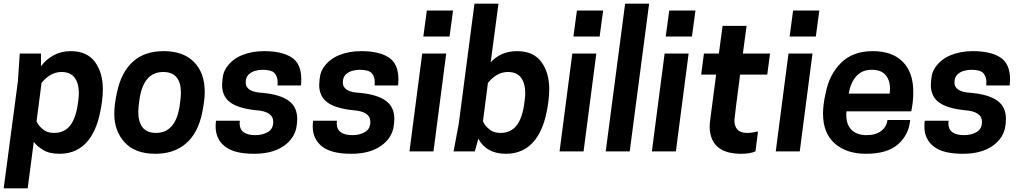

<svg xmlns="http://www.w3.org/2000/svg" viewBox="-39 -820 5540 1040"><path d="M111 200H-19L58 -380L68 -530H183V-461Q208 -496 249.5 -519.5Q291 -543 344 -543Q432 -543 475 -485Q518 -427 518 -337Q518 -272 499.5 -193.5Q481 -115 442 -63Q383 13 284 13Q227 13 193 -8.5Q159 -30 144 -52ZM254 -100Q311 -100 342.5 -142Q374 -184 384 -268Q388 -295 388 -316Q388 -368 365.5 -399Q343 -430 294 -430Q234 -430 186 -371L159 -163Q170 -138 191 -122Q214 -100 254 -100Z M806 -100Q914 -100 935 -252Q941 -297 941 -317Q941 -430 845 -430Q737 -430 716 -278Q710 -233 710 -216Q710 -100 806 -100ZM803 13Q693 13 636.5 -48.5Q580 -110 580 -205Q580 -253 595 -321Q618 -429 681 -486Q744 -543 848 -543Q954 -543 1012 -484Q1070 -425 1070 -322Q1070 -276 1056 -209Q1033 -98 968 -42.5Q903 13 803 13Z M1337 13Q1229 13 1179 -27Q1129 -67 1129 -135Q1129 -150 1131 -166H1260L1259 -152Q1259 -88 1345 -88Q1382 -88 1411.5 -104.5Q1441 -121 1441 -160Q1441 -217 1347 -223Q1252 -233 1208 -265.5Q1164 -298 1164 -360Q1165 -391 1169.5 -412.5Q1174 -434 1188 -455Q1219 -500 1272.5 -521.5Q1326 -543 1391 -543Q1488 -543 1540.5 -509Q1593 -475 1593 -391Q1593 -375 1591 -357H1464L1465 -374Q1465 -405 1448.5 -423.5Q1432 -442 1383 -442Q1363 -442 1342 -436Q1321 -430 1306.5 -415Q1292 -400 1292 -373Q1292 -321 1384 -317Q1478 -308 1524.5 -274.5Q1571 -241 1571 -175Q1570 -146 1565.5 -125Q1561 -104 1549 -83Q1522 -38 1468.5 -12.5Q1415 13 1337 13Z M1863 13Q1755 13 1705 -27Q1655 -67 1655 -135Q1655 -150 1657 -166H1786L1785 -152Q1785 -88 1871 -88Q1908 -88 1937.5 -104.5Q1967 -121 1967 -160Q1967 -217 1873 -223Q1778 -233 1734 -265.5Q1690 -298 1690 -360Q1691 -391 1695.5 -412.5Q1700 -434 1714 -455Q1745 -500 1798.5 -521.5Q1852 -543 1917 -543Q2014 -543 2066.5 -509Q2119 -475 2119 -391Q2119 -375 2117 -357H1990L1991 -374Q1991 -405 1974.5 -423.5Q1958 -442 1909 -442Q1889 -442 1868 -436Q1847 -430 1832.5 -415Q1818 -400 1818 -373Q1818 -321 1910 -317Q2004 -308 2050.5 -274.5Q2097 -241 2097 -175Q2096 -146 2091.5 -125Q2087 -104 2075 -83Q2048 -38 1994.5 -12.5Q1941 13 1863 13Z M2309 0H2179L2248 -530H2378ZM2396 -622H2254L2273 -763H2415Z M2702 13Q2595 13 2552 -69L2533 0H2418L2446 -150L2531 -800H2661L2619 -483Q2675 -543 2762 -543Q2850 -543 2893 -485Q2936 -427 2936 -337Q2936 -272 2917.5 -193.5Q2899 -115 2860 -63Q2801 13 2702 13ZM2672 -100Q2729 -100 2760.5 -142Q2792 -184 2802 -268Q2806 -295 2806 -316Q2806 -368 2783.5 -399Q2761 -430 2712 -430Q2652 -430 2604 -371L2577 -163Q2588 -138 2609 -122Q2632 -100 2672 -100Z M3122 0H2992L3061 -530H3191ZM3209 -622H3067L3086 -763H3228Z M3372 0H3242L3347 -800H3477Z M3622 0H3492L3561 -530H3691ZM3709 -622H3567L3586 -763H3728Z M3976 13Q3809 13 3805 -131Q3805 -150 3808 -171L3840 -416H3759L3774 -530H3855L3875 -680H4005L3985 -530H4132L4117 -416H3970Q3940 -188 3939 -170Q3939 -100 4007 -100Q4034 -100 4067 -108L4053 0Q4024 13 3976 13Z M4293 0H4163L4232 -530H4362ZM4380 -622H4238L4257 -763H4399Z M4652 13Q4546 13 4482.5 -43Q4419 -99 4419 -205Q4419 -254 4434 -319Q4454 -418 4517.5 -480.5Q4581 -543 4688 -543Q4794 -543 4851 -485.5Q4908 -428 4908 -322Q4908 -269 4897 -217H4546L4545 -200Q4545 -143 4574.5 -115.5Q4604 -88 4655 -88Q4705 -88 4734.5 -111Q4764 -134 4768 -170H4891Q4884 -90 4825.5 -38.5Q4767 13 4652 13ZM4780 -313 4782 -339Q4782 -385 4758 -413.5Q4734 -442 4683 -442Q4631 -442 4600 -408Q4569 -374 4558 -313Z M5176 13Q5068 13 5018 -27Q4968 -67 4968 -135Q4968 -150 4970 -166H5099L5098 -152Q5098 -88 5184 -88Q5221 -88 5250.5 -104.5Q5280 -121 5280 -160Q5280 -217 5186 -223Q5091 -233 5047 -265.5Q5003 -298 5003 -360Q5004 -391 5008.5 -412.5Q5013 -434 5027 -455Q5058 -500 5111.5 -521.5Q5165 -543 5230 -543Q5327 -543 5379.5 -509Q5432 -475 5432 -391Q5432 -375 5430 -357H5303L5304 -374Q5304 -405 5287.5 -423.5Q5271 -442 5222 -442Q5202 -442 5181 -436Q5160 -430 5145.5 -415Q5131 -400 5131 -373Q5131 -321 5223 -317Q5317 -308 5363.5 -274.5Q5410 -241 5410 -175Q5409 -146 5404.5 -125Q5400 -104 5388 -83Q5361 -38 5307.5 -12.5Q5254 13 5176 13Z"/></svg>

Font: Tanohe Sans SemiBold
Style: Italic
Weight: 600
Designer: Village Type and Design LLC & Cristiano Sobral
Foundry: Cooper Hewitt Smithsonian Design Museum
Version: Version 1.00;September 29, 2021;FontCreator 13.0.0.2655 64-b